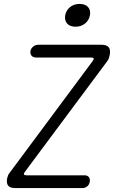

<svg xmlns="http://www.w3.org/2000/svg" viewBox="-20 -958 640 978"><path d="M57 0Q32 0 22 -12Q12 -24 16 -48Q18 -57 21 -64.5Q24 -72 30 -79L452 -647Q459 -656 457 -660.5Q455 -665 444 -665H164Q149 -665 141 -674Q133 -683 135 -698Q138 -712 149.5 -721Q161 -730 175 -730H497Q523 -730 533.5 -717.5Q544 -705 539 -678Q537 -669 534.5 -661.5Q532 -654 526 -646L107 -83Q100 -74 102 -69.5Q104 -65 115 -65H411Q425 -65 432.5 -56Q440 -47 437 -32Q435 -18 424.5 -9Q414 0 400 0ZM365 -822Q336 -822 322 -838Q308 -854 312 -880Q317 -906 337 -922Q357 -938 385 -938Q414 -938 428.5 -922Q443 -906 438 -880Q433 -854 413 -838Q393 -822 365 -822Z"/></svg>

Font: Maple Mono ExtraLight
Style: Italic
Weight: 275
Italic angle: -10°
Monospace: yes
Designer: subframe7536
Version: Version 7.000